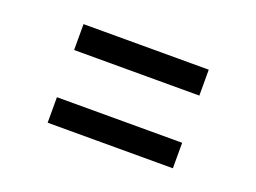

<svg xmlns="http://www.w3.org/2000/svg" viewBox="-54 -484 633 474"><g transform="rotate(20 262.5 -246.5)"><path d="M98 -308V-376H427V-308ZM98 -117V-184H427V-117Z"/></g></svg>

Font: Karla
Style: Regular
Weight: 400
Designer: Jonathan Pinhorn
Version: Version 2.004;gftools[0.9.33]